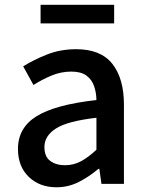

<svg xmlns="http://www.w3.org/2000/svg" viewBox="-20 -770 615 804"><path d="M216.8 14.2Q145.5 14.2 100.3 -29.5Q55.2 -73.2 55.2 -146Q55.2 -235.4 133.8 -283.7Q212.4 -332 383.8 -351.1Q383.3 -382.3 374 -409.4Q364.7 -436.5 342 -453.4Q319.3 -470.2 278.8 -470.2Q235.4 -470.2 195.3 -453.4Q155.3 -436.5 120.1 -414.1L77.1 -492.2Q119.6 -519 176.3 -541.5Q232.9 -564 298.8 -564Q401.9 -564 450.4 -502.7Q499 -441.4 499 -331.1V0H404.8L396 -63H392.1Q354.5 -30.8 310.5 -8.3Q266.6 14.2 216.8 14.2ZM252 -78.1Q288.1 -78.1 319.1 -94.7Q350.1 -111.3 383.8 -143.1V-276.9Q261.7 -262.7 213.9 -231.7Q166 -200.7 166 -154.8Q166 -113.8 190.7 -95.9Q215.3 -78.1 252 -78.1ZM149.9 -671.9V-750H458V-671.9Z"/></svg>

Font: Source Han Sans CN Medium
Style: Regular
Weight: 500
Designer: Ryoko NISHIZUKA  (kana, bopomofo & ideographs); Paul D. Hunt (Latin, Greek & Cyrillic); Sandoll Communications , Soo-you
Foundry: Adobe
Version: Version 2.004;hotconv 1.0.118;makeotfexe 2.5.65603